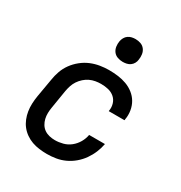

<svg xmlns="http://www.w3.org/2000/svg" viewBox="-176 -876 953 1010"><g transform="rotate(30 300.0 -370.5)"><path d="M253 8Q230 8 206.5 5Q183 2 162 -5.5Q141 -13 122.5 -26Q104 -39 90.5 -56Q77 -73 68.5 -94Q60 -115 56.5 -137.5Q53 -160 54 -183.5Q55 -207 59 -231L78 -341Q82 -368 91.5 -395Q101 -422 118 -445.5Q135 -469 158.5 -488Q182 -507 208.5 -518Q235 -529 262.5 -533.5Q290 -538 317 -538Q345 -538 372 -534.5Q399 -531 423.5 -522Q448 -513 468.5 -497Q489 -481 502 -459Q515 -437 519.5 -410Q524 -383 519 -356Q519 -354 519 -352.5Q519 -351 518 -350H423Q423 -351 423 -351.5Q423 -352 423 -353Q427 -375 420.5 -396Q414 -417 398 -430.5Q382 -444 361 -449Q340 -454 317 -454Q300 -454 283 -451Q266 -448 250 -440.5Q234 -433 220 -420.5Q206 -408 196 -393Q186 -378 180.5 -361Q175 -344 172 -327L154 -217Q151 -200 150.5 -182Q150 -164 154 -147.5Q158 -131 166.5 -117Q175 -103 188.5 -93.5Q202 -84 219 -80Q236 -76 253 -76Q277 -76 301.5 -82.5Q326 -89 346 -105Q366 -121 379 -143.5Q392 -166 396 -190H492Q487 -163 476 -136.5Q465 -110 448.5 -86.5Q432 -63 409.5 -44Q387 -25 361 -13Q335 -1 307.5 3.5Q280 8 253 8ZM356 -611Q340 -611 324.5 -616.5Q309 -622 299.5 -634.5Q290 -647 287.5 -663.5Q285 -680 288 -697Q290 -708 296 -719Q302 -730 312 -737Q322 -744 333.5 -746.5Q345 -749 356 -749Q373 -749 388 -743.5Q403 -738 412.5 -725.5Q422 -713 424.5 -696.5Q427 -680 424 -663Q423 -652 417 -641Q411 -630 401 -623Q391 -616 379.5 -613.5Q368 -611 356 -611Z"/></g></svg>

Font: Iosevka Curly MdExObl
Style: Regular
Weight: 500
Width: 7
Italic angle: -9°
Monospace: yes
Designer: Belleve Invis
Foundry: Belleve Invis
Version: Version 11.1.0; ttfautohint (v1.8.3)